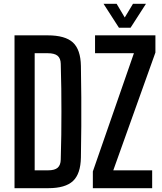

<svg xmlns="http://www.w3.org/2000/svg" viewBox="-20 -985 850 1005"><path d="M56 0V-800H229Q321 -800 361.5 -762.8Q402 -725.5 403.5 -640Q405 -554.5 405.5 -477.2Q406 -400 405.5 -323.2Q405 -246.5 403.5 -160.5Q402 -75 362 -37.5Q322 0 232.5 0ZM161.5 -93.5H232.5Q266.5 -93.5 282 -107.2Q297.5 -121 298 -150Q300 -218 300.8 -279.5Q301.5 -341 301.5 -400.5Q301.5 -460 300.8 -521.5Q300 -583 298 -651Q297.5 -679.5 281.5 -693Q265.5 -706.5 229 -706.5H161.5ZM466 0V-87.5L681 -706.5H477.5V-800H793.5V-710L573 -93.5H776.5V0ZM602.5 -840 522 -965H590.5L633 -893.5L676 -965H744L663.5 -840Z"/></svg>

Font: Big Shoulders Medium
Style: Regular
Weight: 500
Designer: Patric King
Foundry: XO Type Co
Version: Version 2.002